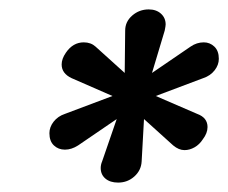

<svg xmlns="http://www.w3.org/2000/svg" viewBox="-20 -741 485 408"><path d="M194 -384Q194 -391 197 -398L228 -488L146 -432Q132 -423 118 -423Q104 -423 94.5 -432Q85 -441 85 -458Q85 -471 94 -482.5Q103 -494 118 -499L219 -537L132 -575Q111 -585 111 -604Q111 -616 120 -629Q135 -651 158 -651Q173 -651 183 -642L245 -586L246 -676Q246 -695 261 -708Q276 -721 296 -721Q312 -721 322 -712Q332 -703 332 -689Q332 -686 330 -676L303 -586L385 -642Q398 -651 413 -651Q426 -651 435.5 -642Q445 -633 445 -616Q445 -603 436 -591.5Q427 -580 412 -575L311 -537L399 -499Q421 -491 421 -471Q421 -458 411 -445Q404 -434 393.5 -428Q383 -422 372 -422Q360 -422 348 -432L286 -488L281 -398Q280 -379 265.5 -366Q251 -353 231 -353Q214 -353 204 -361.5Q194 -370 194 -384Z"/></svg>

Font: Niramit
Style: Italic
Weight: 400
Italic angle: -10°
Version: Version 1.000; ttfautohint (v1.6)